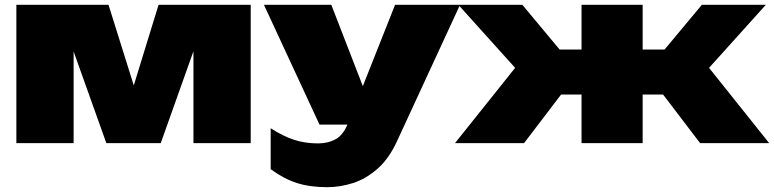

<svg xmlns="http://www.w3.org/2000/svg" viewBox="-20 -595 3217 798"><path d="M48 0V-575H431L536 -240L639 -575H1022V0H784V-382L648 0H422L286 -381V0Z M1340 183Q1268 183 1213.5 165.5Q1159 148 1105 108V-62Q1158 -28 1203.5 -13.5Q1249 1 1302 1Q1344 1 1376 -17Q1405 -33 1424 -77H1308L1077 -575H1357L1488 -237L1622 -575H1892L1630 -8Q1597 64 1549.5 106Q1502 148 1448 165.5Q1394 183 1340 183Z M2397 0V-202H2312L2158 0H1871L2121 -313L1885 -575H2151L2306 -389H2397V-575H2651V-389H2742L2897 -575H3163L2927 -313L3177 0H2890L2736 -202H2651V0Z"/></svg>

Font: Bounded
Style: Regular
Weight: 900
Designer: Vlad Churkin
Version: Version 1.0